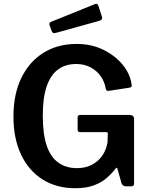

<svg xmlns="http://www.w3.org/2000/svg" viewBox="-20 -984 787 1014"><path d="M377 10Q278 10 204.5 -36.5Q131 -83 91 -168Q51 -253 51 -368Q51 -487 93 -573Q135 -659 210 -705.5Q285 -752 385 -752Q462 -752 524 -722Q586 -692 625.5 -645Q665 -598 674 -544Q677 -531 675 -527Q673 -523 664 -521L553 -504Q545 -504 542.5 -507Q540 -510 538 -518Q532 -553 511.5 -582Q491 -611 458 -628.5Q425 -646 382 -646Q326 -646 286.5 -617Q247 -588 226.5 -528Q206 -468 206 -374Q206 -275 227 -214Q248 -153 289 -124.5Q330 -96 386 -96Q424 -96 452.5 -108Q481 -120 501 -139.5Q521 -159 532.5 -183.5Q544 -208 548 -233L549 -273Q553 -286 540 -286H404Q397 -286 393.5 -289Q390 -292 390 -301V-365Q390 -377 404 -377H664Q676 -377 682 -371.5Q688 -366 688 -357V-14Q688 -7 684.5 -3.5Q681 0 675 0H646Q638 0 632.5 -3Q627 -6 622 -15L600 -94Q598 -98 595.5 -98Q593 -98 590 -93Q571 -68 543.5 -44Q516 -20 475.5 -5Q435 10 377 10ZM499 -955 518 -897Q524 -880 504 -874L274 -810Q265 -808 260.5 -810Q256 -812 253 -820L242 -850Q238 -864 248 -868L483 -963Q494 -967 499 -955Z"/></svg>

Font: Libre Franklin Thin SemiBold
Style: Regular
Weight: 600
Version: Version 3.000